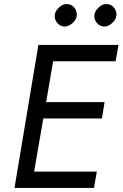

<svg xmlns="http://www.w3.org/2000/svg" viewBox="-20 -920 600 940"><path d="M192 -340H479L492 -420H206L240 -620H546L560 -700H254H216H215H168L51 0H96H133H440L454 -80H147ZM442 -846Q440 -825 453.5 -808.5Q467 -792 488 -790Q509 -789 528.5 -806.5Q548 -824 550 -844Q552 -865 538.5 -882Q525 -899 504 -900Q483 -902 463.5 -884Q444 -866 442 -846ZM248 -846Q246 -825 259.5 -808.5Q273 -792 294 -790Q315 -789 334.5 -806.5Q354 -824 356 -844Q358 -865 344.5 -882Q331 -899 310 -900Q289 -902 269.5 -884Q250 -866 248 -846Z"/></svg>

Font: Jost* 400 Book Italic
Style: Italic
Weight: 400
Italic angle: -10°
Version: Version 3.200; ttfautohint (v0.97) -l 8 -r 50 -G 200 -x 14 -